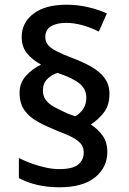

<svg xmlns="http://www.w3.org/2000/svg" viewBox="-20 -786 547 814"><path d="M63 -393Q63 -435 90.5 -465Q118 -495 154 -512Q116 -533 94 -560.5Q72 -588 72 -629Q72 -690 122 -728Q172 -766 262 -766Q310 -766 354 -755.5Q398 -745 433 -729L399 -652Q368 -668 331.5 -678.5Q295 -689 261 -689Q219 -689 195.5 -674Q172 -659 172 -629Q172 -609 184 -595Q196 -581 219.5 -569Q243 -557 279 -543Q331 -524 368 -502.5Q405 -481 424.5 -453.5Q444 -426 444 -388Q444 -339 420 -308.5Q396 -278 365 -258Q395 -239 415 -211Q435 -183 435 -142Q435 -77 383.5 -34.5Q332 8 231 8Q180 8 136.5 -2.5Q93 -13 60 -31V-116Q88 -102 118 -91.5Q148 -81 177 -75Q206 -69 231 -69Q288 -69 311.5 -88.5Q335 -108 335 -139Q335 -161 323.5 -175.5Q312 -190 288 -203Q264 -216 226 -230Q179 -249 142.5 -268.5Q106 -288 84.5 -317.5Q63 -347 63 -393ZM162 -403Q162 -378 174.5 -361.5Q187 -345 211 -332Q235 -319 268 -304L299 -293Q319 -304 332.5 -324Q346 -344 346 -372Q346 -409 316.5 -432.5Q287 -456 223 -477Q199 -469 180.5 -451Q162 -433 162 -403Z"/></svg>

Font: Noto Sans Hebrew Thin SemiBold
Style: Regular
Weight: 600
Version: Version 3.001